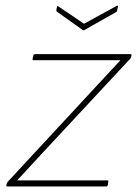

<svg xmlns="http://www.w3.org/2000/svg" viewBox="-20 -675 496 695"><path d="M7 0Q2 0 3 -5L4 -9Q5 -14 8 -17L337 -372Q357 -393 376.5 -414.5Q396 -436 415 -456V-457Q386 -457 357 -457Q328 -457 298 -457H102Q97 -457 98 -462L101 -475Q102 -479 107 -479H452Q457 -479 456 -475L455 -471Q454 -469 453.5 -466.5Q453 -464 451 -462L126 -113Q106 -91 85 -68.5Q64 -46 43 -23V-22Q72 -22 101 -22Q130 -22 159 -22H369Q373 -22 372 -17L370 -4Q368 0 364 0ZM401 -653Q403 -655 405.5 -654.5Q408 -654 407 -651L404 -637Q403 -632 398 -630L285 -566Q283 -564 280 -566L187 -632Q183 -635 184 -639L186 -649Q187 -655 191 -652L284 -589Z"/></svg>

Font: Sofia Sans Thin
Style: Italic
Weight: 250
Italic angle: -9°
Version: Version 4.100-B